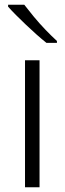

<svg xmlns="http://www.w3.org/2000/svg" viewBox="-20 -786 272 806"><path d="M146 0H85V-533H146ZM82 -766Q98 -745 121.5 -716.5Q145 -688 171.5 -660.5Q198 -633 219 -614V-606H175Q155 -622 133 -641.5Q111 -661 89 -682Q67 -703 47.5 -722.5Q28 -742 14 -758V-766Z"/></svg>

Font: Noto Sans Hebrew Thin Light
Style: Regular
Weight: 300
Version: Version 3.001